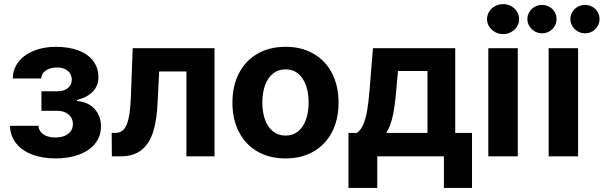

<svg xmlns="http://www.w3.org/2000/svg" viewBox="-20 -767 2961 942"><path d="M251.6 -92.5Q276.4 -92.5 296 -100.1Q315.5 -107.7 326.6 -122.5Q337.7 -137.3 337.7 -158.3Q337.7 -177.5 328.1 -192.3Q318.4 -207.1 300.8 -215.2Q283.1 -223.4 260.1 -223.4H183.3V-319.1H260.1Q293.9 -319.1 313 -334.7Q332.1 -350.3 332.1 -375.5Q332.1 -393.3 323.4 -407.1Q314.7 -420.9 298.4 -428.4Q282.1 -435.9 260.3 -435.9Q238.3 -435.9 220.7 -429.2Q203.2 -422.4 193 -410.1Q182.9 -397.7 182.5 -382H42.8Q43.4 -428.7 71.1 -464Q98.9 -499.2 146.7 -518.3Q194.4 -537.3 253.8 -537.3Q318 -537.3 365.3 -519.3Q412.6 -501.3 437.7 -467.4Q462.8 -433.6 462.8 -387.9Q462.8 -346.3 435.5 -317.7Q408.1 -289.1 358.5 -276.8V-271.3Q391.2 -269.2 417.9 -253.7Q444.7 -238.1 460.1 -210.5Q475.4 -182.9 475.4 -147Q475.4 -98.8 447.1 -63.2Q418.9 -27.5 368 -8.6Q317.2 10.3 252.2 10.3Q188.3 10.3 138.4 -8.6Q88.5 -27.4 59.5 -63.4Q30.5 -99.3 28.8 -149.7H169.1Q169.8 -132.1 180.4 -119.2Q190.9 -106.3 209.3 -99.4Q227.6 -92.5 251.6 -92.5Z M528 -114.9H545.8Q570.4 -114.9 585.8 -130.5Q601.3 -146.1 609.8 -181.2Q618.3 -216.3 621.5 -277.9Q621.7 -284.8 622.2 -295.6L631.1 -530.4H1032.5V0H894.6V-416.3H760.9L752.6 -253.2L750.9 -227.9Q744.5 -147.7 723 -97.7Q701.4 -47.7 664.2 -23.9Q626.9 0 572.4 0H528.8Z M1120.3 -263.2Q1120.3 -344.9 1152.1 -406.9Q1183.8 -468.9 1242.8 -503.1Q1301.7 -537.3 1380.8 -537.3Q1459.9 -537.3 1518.8 -503.1Q1577.8 -468.9 1609.4 -406.9Q1641 -344.9 1641 -263.2Q1641 -181.9 1609.4 -120Q1577.8 -58.1 1518.8 -23.9Q1459.9 10.3 1380.8 10.3Q1301.7 10.3 1242.8 -23.9Q1183.8 -58.1 1152.1 -120Q1120.3 -181.9 1120.3 -263.2ZM1494.2 -264Q1494.2 -311.1 1481.2 -347.9Q1468.3 -384.7 1442.9 -405.7Q1417.6 -426.7 1381.6 -426.7Q1344.8 -426.7 1319.1 -405.9Q1293.4 -385.1 1280.2 -348.2Q1267.1 -311.3 1267.1 -264Q1267.1 -216.9 1280.2 -180.2Q1293.4 -143.6 1319.1 -122.7Q1344.8 -101.8 1381.6 -101.8Q1417.6 -101.8 1442.9 -122.7Q1468.3 -143.6 1481.2 -180.3Q1494.2 -217.1 1494.2 -264Z M1689.6 -114.9H1730.7Q1750.7 -128.2 1763.1 -158.3Q1775.4 -188.4 1781.7 -226.8Q1788 -265.2 1793 -323.1Q1794.3 -341.8 1795.6 -355.4L1809.7 -530.4H2213.5V-114.9H2295.8V155.1H2157.9V0H1831V155.1H1689.6ZM2077.2 -114.9V-418.6H1932.7L1926.7 -355.4Q1920.1 -263.4 1908.8 -206.7Q1897.5 -149.9 1875 -114.9Z M2375.8 -530.4H2520.3V0H2375.8ZM2369.4 -673.3Q2369.4 -693.1 2380.3 -710.2Q2391.1 -727.2 2409 -737Q2427 -746.8 2448.4 -746.8Q2469.6 -746.8 2487.8 -737Q2506 -727.2 2516.5 -710.2Q2527 -693.1 2527 -673.3Q2527 -653.4 2516.5 -636.5Q2506 -619.6 2487.8 -609.7Q2469.6 -599.7 2448.4 -599.7Q2427 -599.7 2409 -609.7Q2391.1 -619.6 2380.3 -636.5Q2369.4 -653.4 2369.4 -673.3Z M2671.8 -530.4H2816.2V0H2671.8ZM2567.4 -673.3Q2567.4 -692.3 2577.3 -708.4Q2587.2 -724.5 2603.5 -733.7Q2619.8 -742.9 2639.4 -742.9Q2659 -742.9 2675.4 -733.7Q2691.8 -724.5 2701.2 -708.5Q2710.6 -692.5 2710.6 -673.3Q2710.6 -654.5 2701.2 -638.6Q2691.8 -622.6 2675.4 -613.1Q2659 -603.6 2639.4 -603.6Q2620 -603.6 2603.6 -613.1Q2587.2 -622.6 2577.3 -638.6Q2567.4 -654.6 2567.4 -673.3ZM2778.3 -673.3Q2778.3 -692.3 2788.2 -708.4Q2798.1 -724.5 2814.4 -733.7Q2830.8 -742.9 2850.3 -742.9Q2869.7 -742.9 2886.2 -733.7Q2902.7 -724.5 2912.1 -708.4Q2921.5 -692.3 2921.5 -673.3Q2921.5 -654.5 2912.1 -638.6Q2902.7 -622.6 2886.2 -613.1Q2869.7 -603.6 2850.3 -603.6Q2830.9 -603.6 2814.5 -613.1Q2798.1 -622.6 2788.2 -638.6Q2778.3 -654.6 2778.3 -673.3Z"/></svg>

Font: Pretendard Variable
Style: Regular
Weight: 400
Designer: Base glyphs from Inter by Rasmus Andersson; Hangul glyphs from Noto Sans CJK(Source Han Sans) by Jang Soo-young and Kang
Foundry: Kil Hyung-jin
Version: Version 1.100;FEAKit 1.0